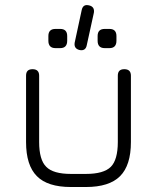

<svg xmlns="http://www.w3.org/2000/svg" viewBox="-20 -750 629 770"><path d="M298.5 -549.5C298.5 -549.5 298.5 -549.5 298.5 -549.5C283 -553.5 277 -563.5 279.5 -579C279.5 -579 279.5 -579 279.5 -579C279.5 -579 307.5 -709 307.5 -709C311 -726 320.5 -732.5 337 -728.5C337 -728.5 337 -728.5 337 -728.5C352.5 -725 359 -715 356.5 -699C356.5 -699 356.5 -699 356.5 -699C356.5 -699 328 -569 328 -569C325 -552.5 315 -546 298.5 -549.5ZM84.5 -180.5C84.5 -180.5 84.5 -180.5 84.5 -180.5C84.5 -180.5 84.5 -446.5 84.5 -446.5C84.5 -464 93 -472.5 110.5 -472.5C110.5 -472.5 110.5 -472.5 110.5 -472.5C128 -472.5 137 -464 137 -446.5C137 -446.5 137 -446.5 137 -446.5C137 -446.5 137 -180.5 137 -180.5C137 -133 146.5 -99.5 165.5 -81C184 -62 217 -52.5 264.5 -52.5C264.5 -52.5 264.5 -52.5 264.5 -52.5C264.5 -52.5 324.5 -52.5 324.5 -52.5C372 -52.5 405.5 -62 424.5 -81C443 -99.5 452.5 -133 452.5 -180.5C452.5 -180.5 452.5 -180.5 452.5 -180.5C452.5 -180.5 452.5 -446.5 452.5 -446.5C452.5 -464 461 -472.5 478.5 -472.5C478.5 -472.5 478.5 -472.5 478.5 -472.5C496 -472.5 505 -464 505 -446.5C505 -446.5 505 -446.5 505 -446.5C505 -446.5 505 -180.5 505 -180.5C505 -118 490.5 -72.5 461.5 -43.5C432.5 -14.5 387 0 324.5 0C324.5 0 324.5 0 324.5 0C324.5 0 264.5 0 264.5 0C202 0 156.5 -14.5 128 -43.5C99 -72.5 84.5 -118 84.5 -180.5ZM221.5 -557C221.5 -557 202.5 -557 202.5 -557C183.5 -557 174 -567 174 -586.5C174 -586.5 174 -586.5 174 -586.5C174 -586.5 174 -605.5 174 -605.5C174 -624.5 183.5 -634 202.5 -634C202.5 -634 202.5 -634 202.5 -634C202.5 -634 221.5 -634 221.5 -634C240 -634 249.5 -624.5 249.5 -605.5C249.5 -605.5 249.5 -605.5 249.5 -605.5C249.5 -605.5 249.5 -586.5 249.5 -586.5C249.5 -567 240 -557 221.5 -557C221.5 -557 221.5 -557 221.5 -557ZM419 -557C419 -557 400 -557 400 -557C381 -557 371.5 -567 371.5 -586.5C371.5 -586.5 371.5 -586.5 371.5 -586.5C371.5 -586.5 371.5 -605.5 371.5 -605.5C371.5 -624.5 381 -634 400 -634C400 -634 400 -634 400 -634C400 -634 419 -634 419 -634C437.5 -634 447 -624.5 447 -605.5C447 -605.5 447 -605.5 447 -605.5C447 -605.5 447 -586.5 447 -586.5C447 -567 437.5 -557 419 -557C419 -557 419 -557 419 -557Z"/></svg>

Font: Jura-Fortis-Regular
Style: Regular
Weight: 500
Designer: Daniel Johnson, Alexei Vanyashin, Mirko Velimirovic
Foundry: Daniel Johnson
Version: ""